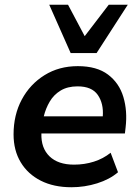

<svg xmlns="http://www.w3.org/2000/svg" viewBox="-20 -777 583 807"><path d="M280 10Q206 10 151.5 -17.5Q97 -45 67 -95Q37 -145 37 -212Q37 -294 71.5 -358.5Q106 -423 167 -461Q228 -499 307 -499Q387 -499 434 -463.5Q481 -428 498.5 -369.5Q516 -311 508 -242L505 -216H154Q152 -155 188 -120Q224 -85 291 -85Q335 -85 374.5 -97.5Q414 -110 445 -135L476 -53Q441 -23 388.5 -6.5Q336 10 280 10ZM306 -414Q264 -414 235 -396.5Q206 -379 189 -350Q172 -321 164 -288H412Q416 -342 391 -378Q366 -414 306 -414ZM277 -554 187 -757H266L336 -625L437 -757H517L386 -554Z"/></svg>

Font: Nunito Sans
Style: Bold Italic
Weight: 700
Italic angle: -9°
Designer: Vernon Adams
Foundry: Vernon Adams
Version: Version 3.006; ttfautohint (v1.8.3)